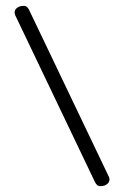

<svg xmlns="http://www.w3.org/2000/svg" viewBox="-20 -631 424 656"><path d="M32 -579Q30 -583 30 -588Q30 -602 47 -609Q54 -611 63 -611Q72 -611 79 -598L352 -27Q354 -23 354 -18Q354 -4 337 3Q331 5 321 5Q311 5 304 -10Z"/></svg>

Font: Flamenco
Style: Regular
Weight: 400
Designer: Luciano Vergara
Foundry: Luciano Vergara
Version: Version 1.002